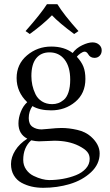

<svg xmlns="http://www.w3.org/2000/svg" viewBox="-20 -665 525 920"><path d="M254.9 -645Q285.2 -595.2 356 -516.1L335.4 -502Q262.7 -555.7 229 -591.8Q186.5 -548.3 122.6 -502L102.5 -516.1Q174.3 -597.2 205.1 -645ZM316.4 -283.2Q316.4 -344.7 289.6 -379.4Q262.7 -414.1 217.3 -414.1Q176.3 -414.1 153.3 -385.5Q130.4 -356.9 130.4 -300.3Q130.4 -278.3 135 -256.8Q139.6 -235.4 149.9 -213.9Q160.2 -192.4 180.9 -179.2Q201.7 -166 230 -166Q245.1 -166 258.5 -170.7Q272 -175.3 285.9 -186.8Q299.8 -198.2 308.1 -222.9Q316.4 -247.6 316.4 -283.2ZM129.4 7.3Q91.3 42 91.3 101.1Q91.3 127.4 105.5 147.5Q119.6 167.5 140.9 177.7Q162.1 188 181.2 192.9Q200.2 197.8 215.3 197.8Q249 197.8 282 191.9Q314.9 186 344.2 174.3Q373.5 162.6 391.6 142.3Q409.7 122.1 409.7 96.2Q409.7 76.7 397.9 62.5Q386.2 48.3 357.4 33.7Q308.6 9.3 240.2 9.3Q228 9.3 207 10.7Q185.5 12.2 166.5 12.2Q152.3 12.2 129.4 7.3ZM433.1 -387.7Q412.6 -387.7 402.8 -404.8Q395.5 -417.5 385.7 -417.5Q377.4 -417.5 366 -409.4Q354.5 -401.4 348.1 -393.1Q370.1 -369.6 379.6 -345.7Q389.2 -321.8 389.2 -286.6Q389.2 -217.3 340.6 -176.8Q292 -136.2 225.1 -136.2Q169.9 -136.2 135.3 -156.7Q117.7 -130.9 117.7 -99.1Q117.7 -69.8 135.7 -57.4Q153.8 -44.9 179.2 -44.9Q187 -44.9 210.4 -47.4Q252.9 -51.8 274.9 -51.8Q310.5 -51.8 350.1 -42.7Q389.6 -33.7 415.5 -10.7Q457.5 26.9 457.5 70.3Q457.5 121.6 416.3 160.2Q375 198.7 314.7 216.8Q254.4 234.9 187 234.9Q157.7 234.9 131.8 229Q106 223.1 83 210.7Q60.1 198.2 46.4 175.3Q32.7 152.3 32.7 121.1Q32.7 88.4 53 55.9Q73.2 23.4 110.8 -0.5Q68.4 -22.5 68.4 -73.7Q68.4 -100.6 79.6 -129.2Q90.8 -157.7 110.4 -175.3Q59.6 -224.1 59.6 -291Q59.6 -357.4 109.4 -399.7Q159.2 -441.9 225.6 -441.9Q288.1 -441.9 328.1 -411.1Q345.2 -434.6 373.8 -448.2Q402.3 -461.9 423.3 -461.9Q442.4 -461.9 454.8 -450.9Q467.3 -439.9 467.3 -423.8Q467.3 -407.7 457.5 -397.7Q447.8 -387.7 433.1 -387.7Z"/></svg>

Font: Libertinage
Style: b
Weight: 400
Designer: OSP
Foundry: OSP
Version: Version 1.0; 2008; OFL relea